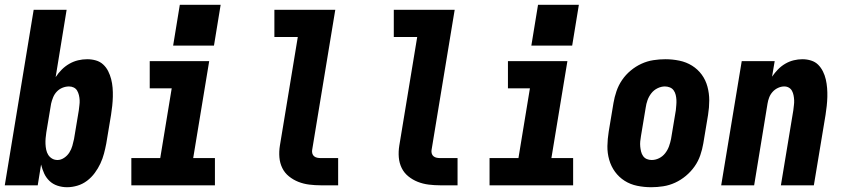

<svg xmlns="http://www.w3.org/2000/svg" viewBox="-20 -776 3540 804"><path d="M261 8Q240 8 220.5 1.5Q201 -5 187 -18.5Q173 -32 165 -49.5Q157 -67 152 -87L138 0H0L121 -735H259L213 -453Q224 -470 238.5 -484.5Q253 -499 270.5 -509Q288 -519 307 -523.5Q326 -528 345 -528Q364 -528 381.5 -523Q399 -518 412 -506Q425 -494 433 -478Q441 -462 445.5 -444.5Q450 -427 451.5 -408.5Q453 -390 452.5 -371Q452 -352 450 -333Q448 -314 445 -295L425 -175Q421 -154 415.5 -133Q410 -112 400.5 -91.5Q391 -71 377 -52Q363 -33 344.5 -19Q326 -5 304 1.5Q282 8 261 8ZM221 -106Q221 -106 221 -106Q221 -106 221 -106Q235 -106 248.5 -115Q262 -124 270.5 -137.5Q279 -151 283 -165.5Q287 -180 290 -194L310 -314Q311 -325 312.5 -335.5Q314 -346 313.5 -356.5Q313 -367 310.5 -377.5Q308 -388 303 -396.5Q298 -405 289 -409.5Q280 -414 269 -414Q255 -414 241.5 -408.5Q228 -403 218 -392.5Q208 -382 202.5 -368.5Q197 -355 194 -342L174 -222Q172 -209 171 -197Q170 -185 170.5 -173Q171 -161 173.5 -149Q176 -137 182 -127.5Q188 -118 198 -112Q208 -106 221 -106Z M530 0V-114H651L699 -406H607V-520H856L789 -114H880V0ZM705 -585 733 -756H904L876 -585Z M1324 0Q1299 0 1275 -3Q1251 -6 1229.5 -14.5Q1208 -23 1190 -37.5Q1172 -52 1162 -72.5Q1152 -93 1150 -117Q1148 -141 1152 -166L1227 -621H1129V-735H1384L1287 -147Q1286 -140 1288 -133Q1290 -126 1295.5 -121.5Q1301 -117 1308.5 -115.5Q1316 -114 1324 -114H1396V0Z M1824 0Q1799 0 1775 -3Q1751 -6 1729.5 -14.5Q1708 -23 1690 -37.5Q1672 -52 1662 -72.5Q1652 -93 1650 -117Q1648 -141 1652 -166L1727 -621H1629V-735H1884L1787 -147Q1786 -140 1788 -133Q1790 -126 1795.5 -121.5Q1801 -117 1808.5 -115.5Q1816 -114 1824 -114H1896V0Z M2030 0V-114H2151L2199 -406H2107V-520H2356L2289 -114H2380V0ZM2205 -585 2233 -756H2404L2376 -585Z M2707 8Q2707 8 2707 8Q2707 8 2707 8Q2677 8 2648 2Q2619 -4 2595.5 -19Q2572 -34 2555.5 -56.5Q2539 -79 2531 -107Q2523 -135 2523.5 -164.5Q2524 -194 2529 -225L2549 -345Q2553 -369 2561.5 -394Q2570 -419 2585 -441Q2600 -463 2621 -480.5Q2642 -498 2666 -509Q2690 -520 2715.5 -524Q2741 -528 2766 -528Q2766 -528 2766 -528Q2766 -528 2766 -528Q2796 -528 2825 -522Q2854 -516 2878 -501Q2902 -486 2918.5 -463.5Q2935 -441 2942.5 -413Q2950 -385 2950 -355.5Q2950 -326 2945 -295L2925 -175Q2921 -151 2912.5 -126Q2904 -101 2888.5 -79Q2873 -57 2852 -39.5Q2831 -22 2807 -11Q2783 0 2757.5 4Q2732 8 2707 8ZM2709 -106Q2725 -106 2740 -113.5Q2755 -121 2765.5 -134.5Q2776 -148 2781.5 -163.5Q2787 -179 2790 -194L2810 -314Q2811 -325 2812 -336Q2813 -347 2812.5 -357.5Q2812 -368 2809.5 -378.5Q2807 -389 2801 -397.5Q2795 -406 2785 -410Q2775 -414 2764 -414Q2749 -414 2733.5 -406.5Q2718 -399 2707.5 -385.5Q2697 -372 2691.5 -356.5Q2686 -341 2684 -326L2664 -206Q2662 -195 2661 -184Q2660 -173 2661 -162.5Q2662 -152 2664.5 -141.5Q2667 -131 2673 -122.5Q2679 -114 2688.5 -110Q2698 -106 2709 -106Z M3000 0 3086 -520H3224L3213 -455Q3224 -471 3237.5 -485Q3251 -499 3268 -509Q3285 -519 3303.5 -523.5Q3322 -528 3340 -528Q3359 -528 3376.5 -522.5Q3394 -517 3406 -505Q3418 -493 3426 -477Q3434 -461 3438 -443.5Q3442 -426 3443.5 -407.5Q3445 -389 3444.5 -370.5Q3444 -352 3442 -333Q3440 -314 3437 -295L3388 0H3250L3302 -314Q3303 -325 3304.5 -335.5Q3306 -346 3305.5 -356.5Q3305 -367 3303 -377Q3301 -387 3296.5 -395.5Q3292 -404 3283.5 -409Q3275 -414 3264 -414Q3251 -414 3238 -408Q3225 -402 3215.5 -391.5Q3206 -381 3201 -368Q3196 -355 3194 -342L3138 0Z"/></svg>

Font: Iosevka SS04 Heavy
Style: Italic
Weight: 900
Italic angle: -9°
Monospace: yes
Designer: Belleve Invis
Foundry: Belleve Invis
Version: Version 19.0.0; ttfautohint (v1.8.4)